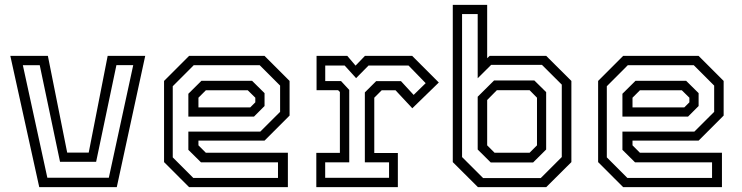

<svg xmlns="http://www.w3.org/2000/svg" viewBox="-20 -770 3052 790"><path d="M141.5 0 22.5 -540H177L256.5 -142H345L423 -540H577.5L460.5 0ZM174.8 -38.8H427.8L528.2 -502H459L375.5 -104.2H227L143.5 -501.8H74Z M1068.5 -540 1171.5 -437V-294.5L1068.5 -191.5H796.5V-172L827 -141.5H1164.5V0H758L655 -103V-437L758 -540ZM1017.2 -437.5 1068.5 -386.8V-333.8L1025 -290.2H755V-384.2L808.8 -437.5ZM1048.5 -501.8H777.2L690.8 -415.2V-122.5L775.2 -38H1123.8V-102.2H806.8L755 -153.5V-228.5H1051L1132.5 -309.8V-417.8ZM999.5 -398.5H827L796.5 -368V-328H1009.5L1030.5 -349V-368Z M1281.5 0V-141H1378.5V-391.5L1371 -399H1282.5V-540H1409L1443 -500L1481.5 -540H1676L1785.5 -430.5L1676.5 -324.5L1607.5 -398.5H1550.5L1520 -368V-140.5H1617V0ZM1318 -38.5H1580.8V-102.2H1481.2V-389.8L1527.8 -436.2H1629.8L1682 -379.5L1731.5 -427.8L1660.8 -500.5H1496.5L1445.2 -448.5L1398 -500.5H1318.2V-436.5H1383.2L1417 -400V-102.2H1318Z M1946.5 0 1843 -103V-750H1984.5V-530.5L1994.5 -540H2227.5L2331 -437V-103L2227.5 0ZM1999.2 -101.5 1945.5 -154.8V-372L2013 -439H2178.5L2227.2 -391V-154.8L2173.5 -101.5ZM2015 -141.5H2159L2189.5 -172V-368L2159 -399H2024.5L1984.5 -358.5V-172ZM1968 -37.2H2204.8L2291.5 -123.8V-421.8L2209.8 -503.2H2001L1945.5 -448V-712.2H1881.2V-123.8Z M2854.5 -540 2957.5 -437V-294.5L2854.5 -191.5H2582.5V-172L2613 -141.5H2950.5V0H2544L2441 -103V-437L2544 -540ZM2803.2 -437.5 2854.5 -386.8V-333.8L2811 -290.2H2541V-384.2L2594.8 -437.5ZM2834.5 -501.8H2563.2L2476.8 -415.2V-122.5L2561.2 -38H2909.8V-102.2H2592.8L2541 -153.5V-228.5H2837L2918.5 -309.8V-417.8ZM2785.5 -398.5H2613L2582.5 -368V-328H2795.5L2816.5 -349V-368Z"/></svg>

Font: Tourney Thin
Style: Regular
Weight: 100
Designer: Tyler Finck
Foundry: Etcetera Type Co
Version: Version 1.015